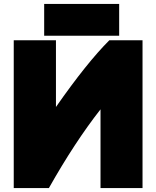

<svg xmlns="http://www.w3.org/2000/svg" viewBox="-20 -928 796 978"><path d="M229 30H50V-723H265V-383Q422 -608 537 -723H706V30H492V-371Q361 -204 229 30ZM587 -746H205V-908H587Z"/></svg>

Font: Repo
Style: ExtraBlack
Weight: 1000
Designer: Stefan Peev
Foundry: Context Ltd
Version: Version 001.000